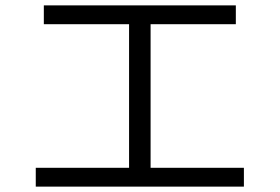

<svg xmlns="http://www.w3.org/2000/svg" viewBox="-20 -717 1040 714"><path d="M143 -697H857V-627H540V-93H887V-23H113V-93H460V-627H143Z"/></svg>

Font: M PLUS 1p
Style: Regular
Weight: 400
Version: Version 1.062